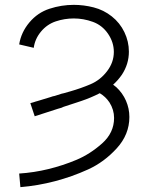

<svg xmlns="http://www.w3.org/2000/svg" viewBox="-20 -558 615 791"><path d="M64 213 59 157Q120 153 179.5 138.5Q239 124 295 100.5Q351 77 400.5 33Q450 -11 450 -72Q450 -106 431 -136Q415 -160 391 -174Q354 -155 315 -142L306 -139L297 -136Q269 -127 242 -118L233 -114L219 -110Q171 -94 123 -79L105 -133L119 -137L128 -140L132 -141L142 -144Q165 -151 188 -158L197 -161L206 -163Q220 -168 234 -172L243 -174Q257 -178 271 -182Q313 -194 353 -211Q393 -228 421 -264.5Q449 -301 449 -344Q449 -384 425 -419Q401 -454 362.5 -468Q324 -482 284 -482Q246 -482 210 -470Q174 -458 149 -428Q124 -398 119 -361L59 -375Q67 -425 101 -465.5Q135 -506 184 -522Q233 -538 284 -538Q325 -538 366 -527.5Q407 -517 440.5 -490.5Q474 -464 492.5 -425.5Q511 -387 511 -345Q511 -294 482 -250Q466 -227 446 -209Q453 -204 459 -199Q485 -175 499 -143Q513 -111 513 -76Q513 -4 461 53Q409 110 343 140Q277 170 206.5 188.5Q136 207 64 213Z"/></svg>

Font: Jozsika Light
Style: Regular
Weight: 300
Monospace: yes
Designer: Belleve Invis
Foundry: Belleve Invis
Version: 2.1.0